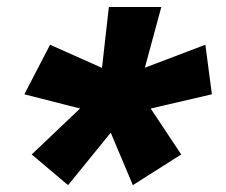

<svg xmlns="http://www.w3.org/2000/svg" viewBox="-20 -620 660 560"><path d="M51 -345 213.5 -303.5 72.5 -169.5 178.5 -80 303 -233 367.5 -80 508.5 -169.5 419.5 -303.5 598 -345 579 -489.5 402.5 -422.5 450.5 -599.5H297.5L277.5 -422L126 -489.5Z"/></svg>

Font: Monaspace Krypton ExtraBold
Style: Italic
Weight: 800
Italic angle: -11°
Designer: Riley Cran & the Lettermatic Team
Foundry: Lettermatic
Version: Version 1.101 (Monaspace Krypton)